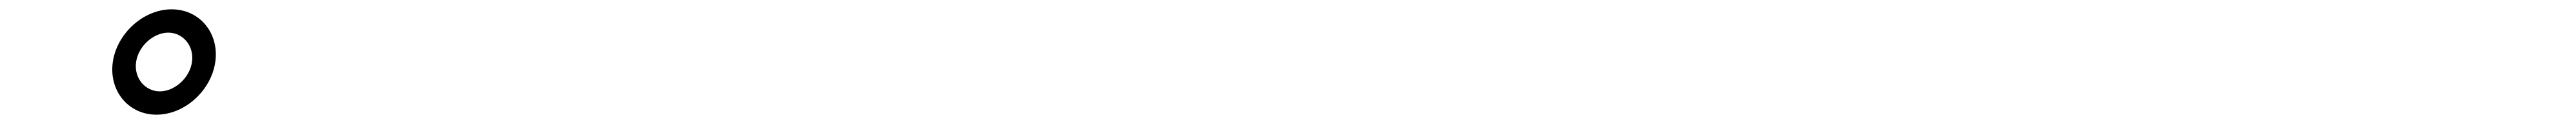

<svg xmlns="http://www.w3.org/2000/svg" viewBox="-20 -815 5531 266"><path d="M272.2 -682C277.2 -716.7 310 -745 341.3 -745C372.7 -745 397.2 -716.7 392.2 -682C387.2 -647.3 354.5 -619 323.1 -619C291.8 -619 267.2 -647.3 272.2 -682ZM222.2 -682C213.4 -620.7 255.3 -569 315.9 -569C376.6 -569 433.4 -620.7 442.2 -682C451.1 -743.3 409.2 -795 348.5 -795C287.9 -795 231.1 -743.3 222.2 -682Z"/></svg>

Font: Hussar Ekologiczny
Style: Regular
Weight: 400
Foundry: Cannot Into Space Fonts
Version: Version 0.97